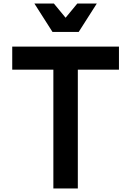

<svg xmlns="http://www.w3.org/2000/svg" viewBox="-20 -1063 740 1083"><path d="M281 0H419V-670H651V-800H49V-670H281ZM174 -1043 276 -883H424L526 -1043H416L350 -963L284 -1043Z"/></svg>

Font: Martian Mono Std Md
Style: Regular
Weight: 500
Monospace: yes
Designer: Roman Shamin
Foundry: Evil Martians
Version: Version 1.000